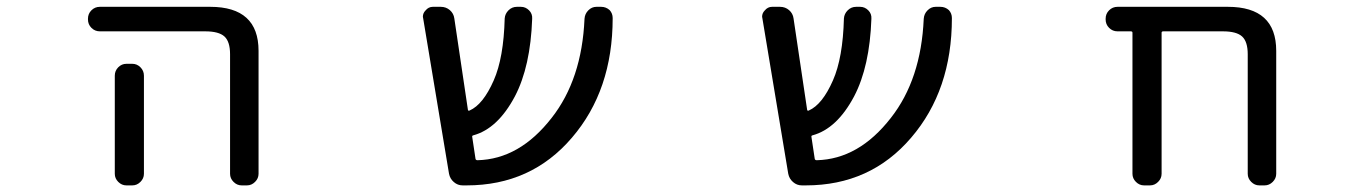

<svg xmlns="http://www.w3.org/2000/svg" viewBox="-20 -567 4040 566"><path d="M274.4 -474.6Q259.8 -474.6 249.5 -484.9Q239.3 -495.1 239.3 -509.8V-511.7Q239.3 -526.4 249.5 -536.6Q259.8 -546.9 274.4 -546.9H599.6Q742.2 -546.9 742.2 -417V-54.7Q742.2 -41 731.9 -30.8Q721.7 -20.5 708 -20.5H692.4Q678.7 -20.5 668.5 -30.8Q658.2 -41 658.2 -54.7V-407.2Q658.2 -444.3 641.6 -459.5Q625 -474.6 585 -474.6ZM370.1 -378.9Q383.8 -378.9 394 -368.7Q404.3 -358.4 404.3 -343.8V-99.6V-54.7Q404.3 -41 394 -30.8Q383.8 -20.5 370.1 -20.5H352.5Q338.9 -20.5 328.6 -30.8Q318.4 -41 318.4 -54.7V-99.6V-343.8Q318.4 -358.4 328.6 -368.7Q338.9 -378.9 352.5 -378.9Z M1752 -546.9Q1766.6 -546.9 1777.3 -537.1Q1786.1 -527.3 1786.1 -513.7Q1786.1 -300.8 1666 -161.1Q1545.9 -20.5 1355.5 -20.5H1343.8Q1329.1 -20.5 1317.9 -30.3Q1306.6 -40 1303.7 -54.7L1227.5 -512.7Q1226.6 -515.6 1226.6 -517.6Q1226.6 -528.3 1234.4 -536.1Q1243.2 -546.9 1255.9 -546.9H1279.3Q1294.9 -546.9 1306.2 -537.1Q1317.4 -527.3 1319.3 -512.7L1359.4 -243.2Q1360.4 -239.3 1364.3 -241.2Q1404.3 -258.8 1435.5 -330.1Q1464.8 -396.5 1467.8 -512.7Q1468.8 -526.4 1479 -536.6Q1489.3 -546.9 1503.9 -546.9H1515.6Q1529.3 -546.9 1539.6 -536.6Q1549.8 -526.4 1548.8 -511.7Q1543.9 -371.1 1498 -283.2Q1447.3 -187.5 1375 -168Q1371.1 -167 1372.1 -163.1L1381.8 -98.6Q1382.8 -94.7 1387.7 -94.7Q1511.7 -97.7 1606.4 -219.7Q1695.3 -333 1703.1 -511.7Q1704.1 -526.4 1714.4 -536.6Q1724.6 -546.9 1738.3 -546.9Z M2752 -546.9Q2766.6 -546.9 2777.3 -537.1Q2786.1 -527.3 2786.1 -513.7Q2786.1 -300.8 2666 -161.1Q2545.9 -20.5 2355.5 -20.5H2343.8Q2329.1 -20.5 2317.9 -30.3Q2306.6 -40 2303.7 -54.7L2227.5 -512.7Q2226.6 -515.6 2226.6 -517.6Q2226.6 -528.3 2234.4 -536.1Q2243.2 -546.9 2255.9 -546.9H2279.3Q2294.9 -546.9 2306.2 -537.1Q2317.4 -527.3 2319.3 -512.7L2359.4 -243.2Q2360.4 -239.3 2364.3 -241.2Q2404.3 -258.8 2435.5 -330.1Q2464.8 -396.5 2467.8 -512.7Q2468.8 -526.4 2479 -536.6Q2489.3 -546.9 2503.9 -546.9H2515.6Q2529.3 -546.9 2539.6 -536.6Q2549.8 -526.4 2548.8 -511.7Q2543.9 -371.1 2498 -283.2Q2447.3 -187.5 2375 -168Q2371.1 -167 2372.1 -163.1L2381.8 -98.6Q2382.8 -94.7 2387.7 -94.7Q2511.7 -97.7 2606.4 -219.7Q2695.3 -333 2703.1 -511.7Q2704.1 -526.4 2714.4 -536.6Q2724.6 -546.9 2738.3 -546.9Z M3658.2 -407.2Q3658.2 -444.3 3641.6 -459.5Q3625 -474.6 3585 -474.6H3409.2Q3404.3 -474.6 3404.3 -470.7V-54.7Q3404.3 -41 3394 -30.8Q3383.8 -20.5 3370.1 -20.5H3352.5Q3338.9 -20.5 3328.6 -30.8Q3318.4 -41 3318.4 -54.7V-470.7Q3318.4 -474.6 3313.5 -474.6H3274.4Q3259.8 -474.6 3249.5 -484.9Q3239.3 -495.1 3239.3 -509.8V-511.7Q3239.3 -526.4 3249.5 -536.6Q3259.8 -546.9 3274.4 -546.9H3599.6Q3742.2 -546.9 3742.2 -417V-54.7Q3742.2 -41 3731.9 -30.8Q3721.7 -20.5 3708 -20.5H3692.4Q3678.7 -20.5 3668.5 -30.8Q3658.2 -41 3658.2 -54.7Z"/></svg>

Font: Rounded-L Mgen+ 2m regular
Style: Regular
Weight: 400
Designer: [Source Han Sans]
Ryoko NISHIZUKA  (kana & ideographs); Paul D. Hunt (Latin, Greek & Cyrillic); Wenlong ZHANG  (bopomofo
Version: Version 1.059.20150602